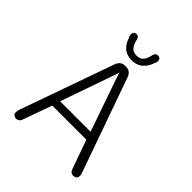

<svg xmlns="http://www.w3.org/2000/svg" viewBox="-221 -922 1061 1061"><g transform="rotate(45 309.5 -391.0)"><path d="M84.5 9.5Q74 9.5 66.5 3.2Q59 -3 59 -16Q59 -20 60 -25.2Q61 -30.5 63 -37L257.5 -586Q263 -603 274.5 -613Q286 -623 301.5 -623H315Q331.5 -623 343 -613Q354.5 -603 360 -586L554.5 -37Q557 -30.5 557.8 -25.2Q558.5 -20 558.5 -16Q558.5 -3 551 3.2Q543.5 9.5 532 9.5Q517.5 9.5 510.5 1Q503.5 -7.5 498 -26L442 -183H175.5L119.5 -26Q114 -7.5 106.8 1Q99.5 9.5 84.5 9.5ZM189.5 -230.5H427.5L314 -557.5Q312.5 -562.5 311.2 -567.2Q310 -572 308.5 -576Q308 -572 306.8 -567.2Q305.5 -562.5 304 -557.5ZM394 -792Q404 -792 409.8 -785.8Q415.5 -779.5 415.5 -767.5Q415.5 -764 414 -759.2Q412.5 -754.5 409.5 -750Q400.5 -717.5 375 -693.8Q349.5 -670 308.5 -670Q268 -670 243.5 -693.2Q219 -716.5 210.5 -748.5Q206.5 -753 205.2 -758.2Q204 -763.5 204 -767.5Q204 -779 209.8 -785.5Q215.5 -792 225 -792Q237 -792 242.5 -784.5Q248 -777 250.5 -763.5Q254.5 -744 267.5 -725.8Q280.5 -707.5 309.5 -707.5Q339 -707.5 351.8 -725.8Q364.5 -744 368 -763Q370.5 -776.5 376 -784.2Q381.5 -792 394 -792Z"/></g></svg>

Font: Sono Monospace Light
Style: Regular
Weight: 300
Version: Version 2.112